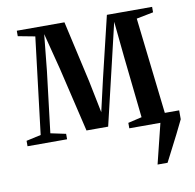

<svg xmlns="http://www.w3.org/2000/svg" viewBox="-78 -591 864 851"><g transform="rotate(-10 354.0 -166.0)"><path d="M563.5 180 608 0 591.5 -40H699.5V0Q684.5 31.5 668.8 62.5Q653 93.5 637.8 123Q622.5 152.5 608.5 180ZM10 0V-24.5L76 -39L128.5 -473.5L52 -488V-512.5H266.5L329 -235.5L358 -92L391 -235.5L457.5 -512.5H661V-488L585 -473L635 -39L698 -24.5V0H468V-24.5L530 -39L500.5 -312.5L484 -476.5L445.5 -313L377 -23.5H279.5L211 -313L169 -476.5L152.5 -313L119.5 -39L188 -24.5V0Z"/></g></svg>

Font: Merriweather 120pt Medium
Style: Regular
Weight: 500
Version: Version 2.100